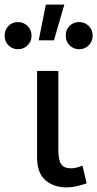

<svg xmlns="http://www.w3.org/2000/svg" viewBox="-86 -797 421 831"><path d="M202.5 14Q146.5 14 110.5 -17Q74.5 -48 74.5 -115.5V-490H166.5V-149.5Q166.5 -104 179 -86.2Q191.5 -68.5 222 -68.5Q242 -68.5 271 -80L289 -3.5Q267 4.5 245 9.2Q223 14 202.5 14ZM81.5 -622.5 112.5 -777H192.5L147.5 -622.5ZM-8 -584Q-32.5 -584 -49.2 -600.8Q-66 -617.5 -66 -643Q-66 -668 -49.2 -684.8Q-32.5 -701.5 -8 -701.5Q16 -701.5 33.2 -684.5Q50.5 -667.5 50.5 -643Q50.5 -617.5 33.5 -600.8Q16.5 -584 -8 -584ZM256.5 -584Q232 -584 215.2 -600.8Q198.5 -617.5 198.5 -643Q198.5 -668.5 215.2 -685Q232 -701.5 256.5 -701.5Q281 -701.5 298 -684.8Q315 -668 315 -643Q315 -617.5 298 -600.8Q281 -584 256.5 -584Z"/></svg>

Font: Geologica Light
Style: Regular
Weight: 300
Designer: Sindre Bremnes, Frode Helland
Foundry: Monokrom Skriftforlag AS
Version: Version 1.010; ttfautohint (v1.8.4.7-5d5b);gftools[0.9.28]